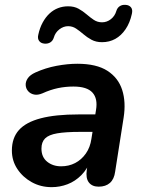

<svg xmlns="http://www.w3.org/2000/svg" viewBox="-20 -762 587 792"><path d="M193 10Q148 10 111 -10.5Q74 -31 51.5 -65Q29 -99 29 -141Q29 -193 58 -225.5Q87 -258 148 -274Q209 -290 304 -290H384L373 -218H310Q251 -218 216 -212Q181 -206 166 -191Q151 -176 151 -149Q151 -114 174.5 -95Q198 -76 232 -76Q264 -76 290 -89.5Q316 -103 334 -128.5Q352 -154 357 -189L376 -308Q384 -355 361.5 -380Q339 -405 283 -405Q250 -405 219 -398.5Q188 -392 155 -377Q136 -369 121 -372Q106 -375 96.5 -385.5Q87 -396 86 -410.5Q85 -425 94.5 -439Q104 -453 126 -463Q168 -482 213.5 -490.5Q259 -499 299 -499Q378 -499 423 -470Q468 -441 484 -391Q500 -341 490 -277L455 -54Q451 -23 433.5 -7.5Q416 8 387 8Q360 8 346.5 -9.5Q333 -27 338 -61L348 -124L355 -104Q341 -65 315.5 -39.5Q290 -14 258.5 -2Q227 10 193 10ZM164 -582Q149 -583 141.5 -593Q134 -603 138 -619Q144 -647 156 -669Q168 -691 184 -706Q200 -721 219.5 -728.5Q239 -736 261 -736Q286 -736 304 -726Q322 -716 337 -703Q352 -690 367 -680Q382 -670 401 -670Q421 -670 437.5 -683Q454 -696 460 -717Q464 -730 474 -736.5Q484 -743 498 -742Q513 -741 520.5 -731.5Q528 -722 524 -705Q516 -668 498 -641.5Q480 -615 455.5 -601.5Q431 -588 401 -588Q376 -588 357.5 -598Q339 -608 324 -621Q309 -634 294 -644Q279 -654 261 -654Q242 -654 225 -641Q208 -628 202 -607Q198 -594 188 -587.5Q178 -581 164 -582Z"/></svg>

Font: Nunito ExtraLight
Style: Italic
Weight: 200
Italic angle: -9°
Designer: Vernon Adams
Foundry: Vernon Adams
Version: Version 3.602